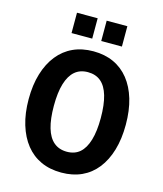

<svg xmlns="http://www.w3.org/2000/svg" viewBox="-132 -1004 944 1112"><g transform="rotate(15 340.5 -448.0)"><path d="M341 11Q272 11 218.5 -13.5Q165 -38 127.5 -85Q90 -132 69.5 -199.5Q49 -267 49 -352Q49 -437 69.5 -504.5Q90 -572 128 -619.5Q166 -667 219.5 -691.5Q273 -716 341 -716Q409 -716 462.5 -691.5Q516 -667 553.5 -620Q591 -573 611 -506Q631 -439 631 -353Q631 -268 611 -200.5Q591 -133 553.5 -85.5Q516 -38 462.5 -13.5Q409 11 341 11ZM341 -114Q388 -114 418.5 -140.5Q449 -167 465 -220.5Q481 -274 481 -353Q481 -433 465.5 -486Q450 -539 419 -565Q388 -591 341 -591Q294 -591 263 -564.5Q232 -538 216 -485Q200 -432 200 -352Q200 -273 215.5 -220Q231 -167 262.5 -140.5Q294 -114 341 -114ZM368 -785V-907H492V-785ZM190 -785V-907H314V-785Z"/></g></svg>

Font: Nunito Sans 10pt Condensed ExtraBold
Style: Regular
Weight: 800
Width: 3
Designer: Vernon Adams
Foundry: Vernon Adams
Version: Version 3.101;gftools[0.9.27]